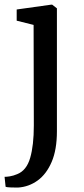

<svg xmlns="http://www.w3.org/2000/svg" viewBox="-35 -578 366 840"><path d="M38 -487.5V-536.5L188 -557.5H193.5L214 -541.5V-3.5Q214 77 191 130.5Q168 184 129.5 211.8Q91 239.5 44.5 242.5Q35 243 14.5 242.2Q-6 241.5 -10.5 239L-15 195.5Q-7.5 196 8 193.5Q23.5 191 40 184Q81 168 97 112.8Q113 57.5 113 -29L112 -469Z"/></svg>

Font: Merriweather Text
Style: Regular
Weight: 400
Designer: Eben Sorkin
Foundry: Eben Sorkin
Version: Version 2.100; ttfautohint (v1.7.19-72a1) -l 8 -r 50 -G 200 